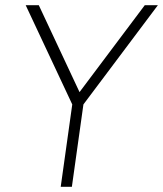

<svg xmlns="http://www.w3.org/2000/svg" viewBox="-20 -720 628 740"><path d="M538 -700H588.5L301.5 -317.5L257 0H214L258.5 -317.5L79 -700H129.5L286.5 -365Z"/></svg>

Font: Urbanist ExtraLight
Style: Italic
Weight: 250
Version: Version 1.303